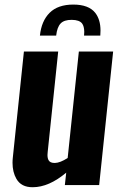

<svg xmlns="http://www.w3.org/2000/svg" viewBox="-20 -801 526 831"><path d="M152.8 -647Q159.2 -710 194.8 -745.6Q230.5 -781.2 297.4 -781.2Q363.8 -781.2 392.1 -745.6Q415 -716.3 415 -668.9Q415 -658.2 414.1 -647H343.8Q344.7 -655.8 344.7 -663.6Q344.2 -687.5 335.4 -699.2Q323.7 -714.8 290.5 -715.1Q257.3 -715.3 242.2 -699.2Q227.1 -683.1 223.1 -647ZM121.6 9.3Q71.8 9.8 50.8 -27.3Q34.2 -56.2 34.2 -96.7Q34.2 -107.9 35.6 -120.1L83.5 -578.1H231.9L186.5 -144Q185.5 -136.7 185.5 -130.4Q185.5 -115.7 190.4 -107.4Q196.8 -95.7 216.3 -95.7Q217.3 -95.7 217.8 -95.7Q240.2 -96.2 272.9 -117.2L321.3 -578.1H469.7L409.2 0H260.7L266.6 -53.7Q191.4 9.3 121.6 9.3Z"/></svg>

Font: Oswald
Style: Demi-Bold
Weight: 600
Designer: Vernon Adams
Foundry: Vernon Adams
Version: 3.0; ttfautohint (v0.94.23-7a4d-dirty) -l 8 -r 50 -G 200 -x 